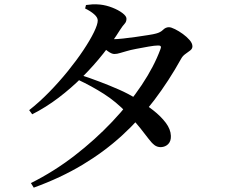

<svg xmlns="http://www.w3.org/2000/svg" viewBox="-20 -807 1040 882"><path d="M122 34Q228 -19 322.5 -92Q417 -165 495.5 -248Q574 -331 631 -416.5Q688 -502 717 -581Q725 -599 706 -598Q691 -598 662.5 -593Q634 -588 605.5 -582.5Q577 -577 561 -572Q545 -568 531.5 -563.5Q518 -559 505 -559Q493 -559 475 -572Q457 -585 438 -601L455 -632Q471 -629 481.5 -628Q492 -627 502 -627Q517 -627 545.5 -630Q574 -633 605 -637.5Q636 -642 661.5 -646Q687 -650 697 -653Q717 -658 729 -670Q741 -682 756 -682Q766 -682 784 -673Q802 -664 820 -651Q838 -638 851 -623Q864 -608 864 -594Q864 -583 853.5 -575Q843 -567 831 -558.5Q819 -550 812 -537Q756 -436 689 -347.5Q622 -259 540.5 -184.5Q459 -110 359 -50Q259 10 135 55ZM719 -131Q702 -131 689.5 -140.5Q677 -150 662 -170Q647 -190 623.5 -219.5Q600 -249 562 -289Q513 -340 457.5 -375.5Q402 -411 338 -441L352 -462Q392 -449 437 -432Q482 -415 526.5 -395.5Q571 -376 607 -353Q647 -329 683 -301Q719 -273 741.5 -243Q764 -213 765 -183Q766 -159 753 -145.5Q740 -132 719 -131ZM114 -301Q160 -337 205.5 -383.5Q251 -430 291.5 -480Q332 -530 363 -576.5Q394 -623 411.5 -659Q429 -695 429 -713Q429 -727 412.5 -741.5Q396 -756 371 -768L375 -784Q389 -786 404.5 -787Q420 -788 440 -786Q468 -783 496 -772Q524 -761 542.5 -747Q561 -733 561 -721Q561 -707 552.5 -698Q544 -689 531 -669Q498 -616 454.5 -561Q411 -506 359 -454Q307 -402 249 -358Q191 -314 128 -282Z"/></svg>

Font: Noto Serif TC SemiBold
Style: Regular
Weight: 600
Version: Version 2.002-H1;hotconv 1.1.0;makeotfexe 2.6.0